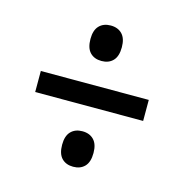

<svg xmlns="http://www.w3.org/2000/svg" viewBox="-76 -635 566 591"><g transform="rotate(15 207.5 -339.0)"><path d="M35 -373H379V-306H35ZM157 -508Q157 -536 170.5 -550Q184 -564 207 -564Q230 -564 243.5 -550Q257 -536 257 -508Q257 -479 243.5 -465Q230 -451 207 -451Q184 -451 170.5 -465Q157 -479 157 -508ZM157 -171Q157 -199 170.5 -213Q184 -227 207 -227Q230 -227 243.5 -213Q257 -199 257 -171Q257 -142 243.5 -128Q230 -114 207 -114Q184 -114 170.5 -128Q157 -142 157 -171Z"/></g></svg>

Font: PT Sans Narrow
Style: Regular
Weight: 400
Width: 3
Designer: A.Korolkova, O.Umpeleva, V.Yefimov
Foundry: ParaType Ltd
Version: Version 2.003W OFL